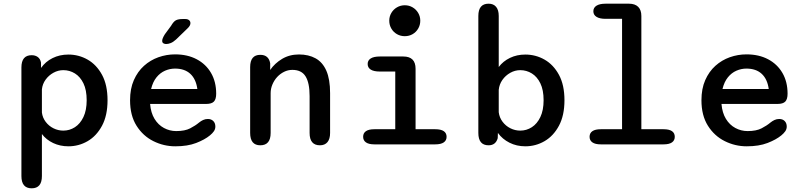

<svg xmlns="http://www.w3.org/2000/svg" viewBox="-20 -782 4373 1040"><path d="M96 -416.5Q96 -483 151.5 -483Q171 -483 184.5 -473.2Q198 -463.5 202 -443.5L202.5 -414Q226 -448 264.5 -467.2Q303 -486.5 350.5 -486.5Q406.5 -486.5 454.8 -459Q503 -431.5 532.8 -376.5Q562.5 -321.5 562.5 -239Q562.5 -157 532.8 -101.2Q503 -45.5 454.8 -17.5Q406.5 10.5 350.5 10.5Q305.5 10.5 268 -7.2Q230.5 -25 207 -56V171.5Q207 238 151.5 238Q96 238 96 171.5ZM207 -172.5Q210.5 -144.5 227.5 -122Q244.5 -99.5 269.8 -87Q295 -74.5 323 -74.5Q357 -74.5 385.8 -93Q414.5 -111.5 432 -148.2Q449.5 -185 449.5 -239Q449.5 -294.5 432 -330.5Q414.5 -366.5 385.8 -384.2Q357 -402 323 -402Q295 -402 269.5 -388Q244 -374 227 -350.5Q210 -327 207 -298Z M929.5 10.5Q867 10.5 810.8 -17.5Q754.5 -45.5 719.5 -101Q684.5 -156.5 684.5 -239Q684.5 -301.5 705 -348Q725.5 -394.5 760 -425.5Q794.5 -456.5 838.2 -472Q882 -487.5 928.5 -487.5Q995.5 -487.5 1045.5 -461Q1095.5 -434.5 1123.2 -386.8Q1151 -339 1151 -274.5Q1151 -245 1138.8 -232Q1126.5 -219 1096.5 -219H793Q797 -171 817 -138.2Q837 -105.5 868 -88.8Q899 -72 934.5 -72Q981.5 -72 1010 -86.8Q1038.5 -101.5 1058 -118Q1068.5 -126.5 1080.2 -132Q1092 -137.5 1106 -137.5Q1124.5 -137.5 1135.5 -126.2Q1146.5 -115 1146.5 -96.5Q1146.5 -82.5 1138.5 -71Q1130.5 -59.5 1117 -48.5Q1089 -25.5 1042.5 -7.5Q996 10.5 929.5 10.5ZM798.5 -300H1049Q1041.5 -354 1010.8 -382.2Q980 -410.5 928 -410.5Q900 -410.5 873.8 -399Q847.5 -387.5 827.8 -363.2Q808 -339 798.5 -300ZM879.5 -543.5Q872.5 -543.5 865.5 -547.2Q858.5 -551 858.5 -561Q858.5 -573.5 873 -596.5L906.5 -642Q920 -665.5 933 -672.2Q946 -679 970.5 -679H983.5Q996.5 -679 1004 -672.8Q1011.5 -666.5 1011.5 -656.5Q1011.5 -642.5 995 -627.5L933.5 -568Q918 -554 904.8 -548.8Q891.5 -543.5 879.5 -543.5Z M1713 5Q1657 5 1657 -62V-261.5Q1657 -333 1635.2 -368.2Q1613.5 -403.5 1563.5 -403.5Q1540 -403.5 1518.8 -393Q1497.5 -382.5 1481.2 -364.8Q1465 -347 1455.5 -324.2Q1446 -301.5 1446 -277.5V-62Q1446 5 1390 5Q1335 5 1335 -62V-418.5Q1335 -485 1390 -485Q1435.5 -485 1443.5 -439V-403Q1468 -439 1508 -463Q1548 -487 1599.5 -487Q1651.5 -487 1689.5 -466Q1727.5 -445 1747.8 -398.8Q1768 -352.5 1768 -277.5V-62Q1768 -29.5 1753.8 -12.2Q1739.5 5 1713 5Z M2008 -82H2121V-394.5H2037.5Q2005 -394.5 1988.2 -405Q1971.5 -415.5 1971.5 -435.5Q1971.5 -455 1988.2 -465.5Q2005 -476 2037.5 -476H2164.5Q2231 -476 2231 -409.5V-82H2337.5Q2368.5 -82 2383.8 -71.5Q2399 -61 2399 -41Q2399 -21.5 2383.8 -10.8Q2368.5 0 2337.5 0H2008Q1977.5 0 1962.2 -10.8Q1947 -21.5 1947 -41Q1947 -61 1962.2 -71.5Q1977.5 -82 2008 -82ZM2088.5 -670Q2088.5 -693 2099.8 -712Q2111 -731 2130.2 -742.2Q2149.5 -753.5 2172.5 -753.5Q2196 -753.5 2215 -742.2Q2234 -731 2245.2 -712Q2256.5 -693 2256.5 -670Q2256.5 -646.5 2245.2 -627.2Q2234 -608 2215 -597Q2196 -586 2172.5 -586Q2149.5 -586 2130.2 -597Q2111 -608 2099.8 -627.2Q2088.5 -646.5 2088.5 -670Z M2626.5 5Q2571 5 2571 -62V-695.5Q2571 -762 2626.5 -762Q2653 -762 2667.2 -745Q2681.5 -728 2681.5 -695.5V-419Q2705 -450.5 2742.5 -468.5Q2780 -486.5 2825.5 -486.5Q2881.5 -486.5 2929.8 -459Q2978 -431.5 3007.8 -376.5Q3037.5 -321.5 3037.5 -239Q3037.5 -157 3007.8 -101.2Q2978 -45.5 2929.8 -17.5Q2881.5 10.5 2825.5 10.5Q2778.5 10.5 2739.8 -9Q2701 -28.5 2677 -62L2676 -33.5Q2665 5 2626.5 5ZM2681.5 -174Q2685 -145.5 2702 -122.8Q2719 -100 2744.5 -87.2Q2770 -74.5 2798 -74.5Q2832 -74.5 2860.8 -93Q2889.5 -111.5 2907 -148.2Q2924.5 -185 2924.5 -239Q2924.5 -294.5 2907 -330.5Q2889.5 -366.5 2860.8 -384.2Q2832 -402 2798 -402Q2769.5 -402 2743.8 -387.5Q2718 -373 2701.2 -349Q2684.5 -325 2681.5 -295.5Z M3234.5 0Q3204 0 3188.8 -10.8Q3173.5 -21.5 3173.5 -41Q3173.5 -61 3188.8 -71.5Q3204 -82 3234.5 -82H3349.5V-680H3260.5Q3228 -680 3211 -690.8Q3194 -701.5 3194 -721Q3194 -740.5 3211 -751.2Q3228 -762 3260.5 -762H3387Q3419.5 -762 3436.8 -745Q3454 -728 3454 -695.5V-82H3574Q3605 -82 3620 -71.5Q3635 -61 3635 -41Q3635 -21.5 3620 -10.8Q3605 0 3574 0Z M4024.5 10.5Q3962 10.5 3905.8 -17.5Q3849.5 -45.5 3814.5 -101Q3779.5 -156.5 3779.5 -239Q3779.5 -301.5 3800 -348Q3820.5 -394.5 3855 -425.5Q3889.5 -456.5 3933.2 -472Q3977 -487.5 4023.5 -487.5Q4090.5 -487.5 4140.5 -461Q4190.5 -434.5 4218.2 -386.8Q4246 -339 4246 -274.5Q4246 -245 4233.8 -232Q4221.5 -219 4191.5 -219H3888Q3892 -171 3912 -138.2Q3932 -105.5 3963 -88.8Q3994 -72 4029.5 -72Q4076.5 -72 4105 -86.8Q4133.5 -101.5 4153 -118Q4163.5 -126.5 4175.2 -132Q4187 -137.5 4201 -137.5Q4219.5 -137.5 4230.5 -126.2Q4241.5 -115 4241.5 -96.5Q4241.5 -82.5 4233.5 -71Q4225.5 -59.5 4212 -48.5Q4184 -25.5 4137.5 -7.5Q4091 10.5 4024.5 10.5ZM3893.5 -300H4144Q4136.5 -354 4105.8 -382.2Q4075 -410.5 4023 -410.5Q3995 -410.5 3968.8 -399Q3942.5 -387.5 3922.8 -363.2Q3903 -339 3893.5 -300Z"/></svg>

Font: Sono Monospace Medium
Style: Regular
Weight: 500
Designer: Tyler Finck
Foundry: Tyler Finck
Version: Version 2.112